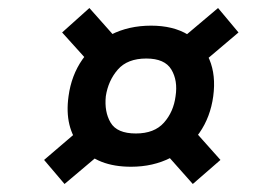

<svg xmlns="http://www.w3.org/2000/svg" viewBox="-20 -537 690 479"><path d="M307 -121Q223 -121 181.5 -170Q140 -219 151 -297Q158 -349 185.5 -388.5Q213 -428 257 -450.5Q301 -473 357 -473Q412 -473 449 -450.5Q486 -428 502.5 -388.5Q519 -349 512 -297Q505 -245 477.5 -205.5Q450 -166 406 -143.5Q362 -121 307 -121ZM319 -204Q365 -204 389 -231Q413 -258 418 -297Q424 -336 407.5 -363.5Q391 -391 345 -391Q298 -391 274 -363.5Q250 -336 244 -297Q240 -258 256 -231Q272 -204 319 -204ZM141 -78 90 -138 187 -221 237 -159ZM209 -374 135 -456 203 -517 275 -436ZM461 -78 390 -158 456 -221 530 -138ZM477 -373 428 -436 524 -517 575 -456Z"/></svg>

Font: Host Grotesk Light SemiBold
Style: Italic
Weight: 600
Italic angle: -8°
Version: Version 1.003